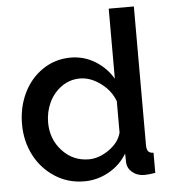

<svg xmlns="http://www.w3.org/2000/svg" viewBox="-53 -778 742 836"><g transform="rotate(-5 318.5 -360.0)"><path d="M33.2 -261.2Q33.2 -335.4 63 -397.2Q92.8 -459 147.2 -495.6Q201.7 -532.2 269 -532.2Q327.1 -532.2 376 -502.2Q424.8 -472.2 453.1 -423.8V-730H563V-124Q563 -105 569.8 -96.7Q576.7 -88.4 592.8 -87.9V0Q564 4.9 544.9 4.9Q514.2 4.9 492.9 -12.7Q471.7 -30.3 470.2 -56.2L469.2 -95.2Q439.5 -45.9 389.2 -18.1Q338.9 9.8 282.2 9.8Q211.4 9.8 154.1 -27.1Q96.7 -64 64.9 -125.7Q33.2 -187.5 33.2 -261.2ZM453.1 -188V-325.2Q436 -372.6 391.6 -405.3Q347.2 -438 301.8 -438Q256.8 -438 220.9 -412.4Q185.1 -386.7 166 -345.9Q147 -305.2 147 -258.8Q147 -186 194.1 -135Q241.2 -84 310.1 -84Q354.5 -84 398.2 -114.5Q441.9 -145 453.1 -188Z"/></g></svg>

Font: Rawline SemiBold
Style: Regular
Weight: 600
Designer: Matt McInerney, Pablo Impallari, Rodrigo Fuenzalida
Foundry: Matt McInerney, Pablo Impallari, Rodrigo Fuenzalida
Version: Version 4.020;PS 004.020;hotconv 1.0.88;makeotf.lib2.5.64775